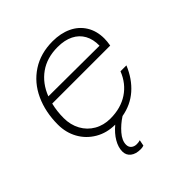

<svg xmlns="http://www.w3.org/2000/svg" viewBox="-203 -702 1056 1056"><g transform="rotate(-45 325.0 -174.5)"><path d="M292 207Q254 207 232.5 190Q211 173 211 144Q211 112 231 77.5Q251 43 288 12Q223 12 172 -18Q121 -48 93 -98.5Q65 -149 65 -211Q65 -309 101 -387.5Q137 -466 206 -511Q275 -556 369 -556Q431 -556 479 -533.5Q527 -511 554 -467.5Q581 -424 581 -365Q581 -343 576 -315H125Q113 -267 113 -214Q113 -161 136 -119Q159 -77 200 -53.5Q241 -30 293 -30Q374 -30 431.5 -68Q489 -106 516 -175H562Q531 -100 477.5 -53Q424 -6 350 7Q311 32 281.5 66Q252 100 252 132Q252 151 264.5 161.5Q277 172 296 172Q304 172 310.5 171Q317 170 323 168L316 203Q305 207 292 207ZM534 -356Q535 -405 515.5 -440.5Q496 -476 458 -495Q420 -514 366 -514Q282 -514 224 -472.5Q166 -431 138 -358Z"/></g></svg>

Font: Azeret Mono Thin
Style: Italic
Weight: 100
Italic angle: -12°
Designer: Martin Vácha
Foundry: Displaay
Version: Version 1.000; Glyphs 3.0.3, build 3074